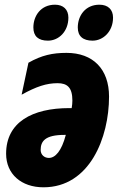

<svg xmlns="http://www.w3.org/2000/svg" viewBox="-20 -787 501 817"><path d="M374 -614C419 -614 461 -653 461 -712C461 -747 439 -767 403 -767C343 -767 311 -720 311 -670C311 -633 333 -614 374 -614ZM184 -614C230 -614 271 -653 271 -712C271 -747 249 -767 214 -767C154 -767 122 -720 122 -670C122 -633 143 -614 184 -614ZM165 10C362 10 444 -202 444 -376C444 -493 376 -562 263 -562C204 -562 157 -552 101 -520L72 -384C135 -419 178 -433 225 -433C266 -433 288 -415 288 -359C288 -350 287 -338 285 -327H275C117 -327 6 -267 6 -133C6 -46 71 10 165 10ZM188 -115C168 -115 153 -129 153 -149C153 -186 172 -213 254 -213H260C242 -144 215 -115 188 -115Z"/></svg>

Font: Noto Sans ExtraCondensed Black
Style: Italic
Weight: 900
Width: 2
Italic angle: -12°
Designer: Monotype Design Team
Foundry: Monotype Imaging Inc.
Version: Version 2.013